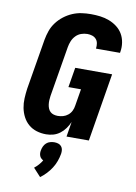

<svg xmlns="http://www.w3.org/2000/svg" viewBox="-106 -811 812 1143"><g transform="rotate(10 300.0 -239.0)"><path d="M209 8Q179 8 151.5 -0.5Q124 -9 103 -27Q82 -45 69 -70Q56 -95 50.5 -123Q45 -151 46.5 -181Q48 -211 52 -240L103 -545Q108 -573 117.5 -600Q127 -627 145 -651Q163 -675 187 -693.5Q211 -712 238 -723.5Q265 -735 293 -739Q321 -743 349 -743Q378 -743 406 -739.5Q434 -736 460 -726Q486 -716 507.5 -699.5Q529 -683 542.5 -660Q556 -637 560.5 -608.5Q565 -580 560 -552Q560 -550 559.5 -548.5Q559 -547 559 -546H413Q414 -546 414 -546.5Q414 -547 414 -548Q416 -563 413.5 -578Q411 -593 401.5 -603.5Q392 -614 378 -618.5Q364 -623 349 -623Q330 -623 311.5 -616.5Q293 -610 279 -595.5Q265 -581 257.5 -562.5Q250 -544 247 -526L196 -221Q194 -208 193.5 -195Q193 -182 194.5 -170Q196 -158 200.5 -146.5Q205 -135 213.5 -127Q222 -119 234 -115.5Q246 -112 259 -112Q275 -112 291 -116.5Q307 -121 320.5 -132Q334 -143 341.5 -158.5Q349 -174 351 -190L368 -292H292L312 -412H535L467 0H332L347 -91Q338 -70 324.5 -51Q311 -32 292.5 -18Q274 -4 252.5 2Q231 8 209 8ZM219 265 174 216Q188 205 199.5 192Q211 179 220 164Q213 160 207 154.5Q201 149 198 141Q195 133 194.5 124.5Q194 116 196 107Q198 95 203.5 83Q209 71 219 62Q229 53 242 49.5Q255 46 267 46Q279 46 290.5 49.5Q302 53 309.5 62Q317 71 318.5 83Q320 95 318 107Q314 130 306 152Q298 174 285 194.5Q272 215 255 233Q238 251 219 265Z"/></g></svg>

Font: Iosevka Curly HvExObl
Style: Regular
Weight: 900
Width: 7
Italic angle: -9°
Monospace: yes
Designer: Belleve Invis
Foundry: Belleve Invis
Version: Version 11.1.0; ttfautohint (v1.8.3)